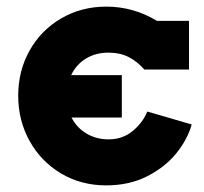

<svg xmlns="http://www.w3.org/2000/svg" viewBox="-20 -548 616 580"><path d="M559 -172Q547 -128 513.5 -86Q480 -44 425.5 -16Q371 12 301 12Q225 12 164.5 -24Q104 -60 69.5 -122Q35 -184 35 -259Q35 -334 69.5 -395.5Q104 -457 165 -492.5Q226 -528 301 -528Q383 -528 454 -485H551V-338H416Q394 -363 368 -376Q342 -389 308 -389Q269 -389 239.5 -371Q210 -353 195 -321H348V-193H196Q212 -162 241.5 -144.5Q271 -127 308 -127Q350 -127 380.5 -152Q411 -177 425 -211Z"/></svg>

Font: Arvo
Style: Bold
Weight: 700
Designer: Anton Koovit (Cyrillic Expansion: Cyreal)
Foundry: Anton Koovit, Yassin Baggar
Version: Version 3.000